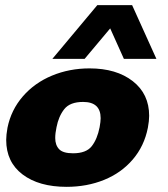

<svg xmlns="http://www.w3.org/2000/svg" viewBox="-20 -714 651 744"><path d="M4 -172Q4 -191 9 -219Q23 -288 68.5 -340.5Q114 -393 181.5 -421Q249 -449 327 -449Q431 -449 494.5 -399.5Q558 -350 558 -265Q558 -246 553 -219Q539 -148 494.5 -96Q450 -44 383.5 -17Q317 10 238 10Q131 10 67.5 -38Q4 -86 4 -172ZM194 -179Q194 -152 209 -136Q224 -120 263 -120Q314 -120 335.5 -147.5Q357 -175 366 -221Q370 -243 370 -256Q370 -319 302 -319Q251 -319 229 -291Q207 -263 199 -221Q194 -198 194 -179ZM357 -694H492L586 -486H460L407 -604L308 -486H183Z"/></svg>

Font: Teachers ExtraBold
Style: Italic
Weight: 800
Designer: Alfredo Marco Pradil & Chank Diesel
Version: Version 0.009